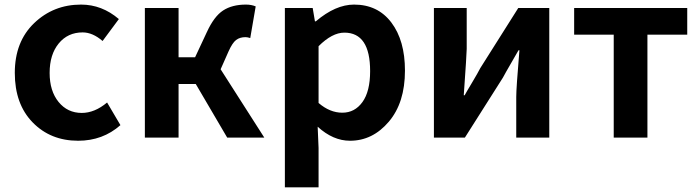

<svg xmlns="http://www.w3.org/2000/svg" viewBox="-20 -594 3017 829"><path d="M317.4 13.7Q198.2 13.7 121.1 -65.4Q43.9 -144.5 43.9 -279.3Q43.9 -414.1 127.4 -494.1Q210.9 -574.2 330.1 -574.2Q419.9 -574.2 493.2 -511.7L422.9 -417Q379.9 -454.1 336.9 -454.1Q272.5 -454.1 233.4 -406.2Q194.3 -358.4 194.3 -279.3Q194.3 -201.2 232.9 -153.8Q271.5 -106.4 333 -106.4Q388.7 -106.4 442.4 -151.4L500 -53.7Q423.8 13.7 317.4 13.7Z M932.6 -294.9 1121.1 0H960.9L825.2 -231.4H751V0H605.5V-559.6H751V-346.7H822.3L873 -455.1Q904.3 -523.4 943.4 -548.8Q982.4 -574.2 1042 -574.2Q1065.4 -574.2 1084 -566.4L1060.5 -429.7Q1048.8 -433.6 1040 -433.6Q1015.6 -433.6 999.5 -421.4Q983.4 -409.2 966.8 -372.1Z M1210 214.8V-559.6H1330.1L1339.8 -502H1343.8Q1428.7 -574.2 1508.8 -574.2Q1611.3 -574.2 1669.9 -496.6Q1728.5 -418.9 1728.5 -289.1Q1728.5 -150.4 1658.7 -68.4Q1588.9 13.7 1491.2 13.7Q1418 13.7 1351.6 -46.9L1355.5 44.9V214.8ZM1578.1 -287.1Q1578.1 -453.1 1466.8 -453.1Q1414.1 -453.1 1355.5 -394.5V-149.4Q1404.3 -107.4 1458 -107.4Q1511.7 -107.4 1544.9 -153.3Q1578.1 -199.2 1578.1 -287.1Z M1853.5 0V-559.6H1995.1V-382.8Q1995.1 -363.3 1982.4 -182.6H1986.3Q1991.2 -192.4 2017.6 -236.3Q2043.9 -280.3 2053.7 -299.8L2217.8 -559.6H2351.6V0H2209V-175.8Q2209 -212.9 2222.7 -377H2218.8Q2212.9 -366.2 2187 -321.8Q2161.1 -277.3 2151.4 -258.8L1987.3 0Z M2629.9 0V-444.3H2459V-559.6H2947.3V-444.3H2775.4V0Z"/></svg>

Font: Gen Shin Gothic Bold
Style: Bold
Weight: 700
Designer: [Source Han Sans]
Ryoko NISHIZUKA  (kana & ideographs); Paul D. Hunt (Latin, Greek & Cyrillic); Wenlong ZHANG  (bopomofo
Version: Version 1.002.20150607